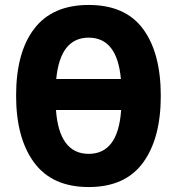

<svg xmlns="http://www.w3.org/2000/svg" viewBox="-20 -745 715 775"><path d="M629 -358Q629 -186 557 -88Q485 10 338 10Q191 10 118 -88.5Q45 -187 45 -359Q45 -534 118.5 -629.5Q192 -725 338 -725Q486 -725 557.5 -628Q629 -531 629 -358ZM338 -593Q223 -593 207 -426H468Q453 -593 338 -593ZM338 -124Q457 -124 469 -301H206Q212 -214 245 -169Q278 -124 338 -124Z"/></svg>

Font: Noto Sans Condensed ExtraBold
Style: Regular
Weight: 800
Width: 3
Designer: Monotype Design Team
Foundry: Monotype Imaging Inc.
Version: Version 2.013; ttfautohint (v1.8.4.7-5d5b)